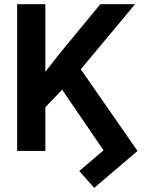

<svg xmlns="http://www.w3.org/2000/svg" viewBox="-20 -732 749 931"><path d="M436.8 179 364.3 97.3 481.9 -3.2 281.2 -297.2 199.9 -212V0H63.2V-711.6H199.9V-383.9L267.8 -470.9L466.6 -711.6H634.9L371.8 -396L646.7 0Z"/></svg>

Font: Linik Sans SemiBold
Style: Regular
Weight: 600
Designer: Fonts by Rasmus Andersson / Changes by Cristiano Sobral with parts from Marc Monis
Foundry: rsms
Version: Version 3.020; ttfautohint (v1.6)